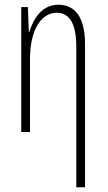

<svg xmlns="http://www.w3.org/2000/svg" viewBox="-20 -559 458 813"><path d="M303 234H340V-373C340 -487 297 -539 227 -539C158 -539 121 -480 105 -425H102L98 -529H70V0H107V-308C107 -443 161 -505 220 -505C271 -505 303 -464 303 -362Z"/></svg>

Font: Noto Sans ExtraCondensed ExtraLight
Style: Regular
Weight: 200
Width: 2
Designer: Monotype Design Team
Foundry: Monotype Imaging Inc.
Version: Version 2.013